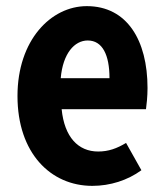

<svg xmlns="http://www.w3.org/2000/svg" viewBox="-20 -594 540 626"><path d="M281 12C339 12 396 -6 441 -39L391 -128C361 -110 334 -100 300 -100C235 -100 190 -147 181 -238H456C458 -252 461 -280 461 -307C461 -463 394 -574 263 -574C146 -574 37 -463 37 -281C37 -95 145 12 281 12ZM178 -339C185 -420 223 -462 266 -462C314 -462 337 -415 337 -339Z"/></svg>

Font: Noto Sans Mono CJK SC
Style: Bold
Weight: 700
Designer: Ryoko NISHIZUKA 西塚涼子 (kana, bopomofo & ideographs); Paul D. Hunt (Latin, Greek & Cyrillic); Sandoll Communications 산돌커뮤니
Foundry: Adobe
Version: Version 2.004;hotconv 1.0.118;makeotfexe 2.5.65603